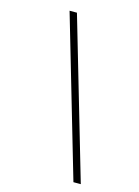

<svg xmlns="http://www.w3.org/2000/svg" viewBox="-126 -782 713 982"><g transform="rotate(15 231.0 -291.0)"><path d="M363 130 117 -712H156L402 130Z"/></g></svg>

Font: Overpass Thin
Style: Italic
Weight: 250
Italic angle: -10°
Designer: Delve Withrington, Dave Bailey, Thomas Jockin
Foundry: Delve Fonts LLC
Version: Version 4.000